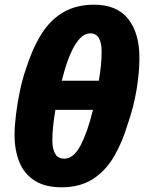

<svg xmlns="http://www.w3.org/2000/svg" viewBox="-20 -788 623 818"><path d="M42 -213Q42 -251 48 -299.5Q54 -348 64.5 -399Q75 -450 90 -493Q117 -579 155 -640.5Q193 -702 248.5 -735Q304 -768 381 -768Q478 -768 526 -707.5Q574 -647 574 -542Q574 -479 561.5 -404Q549 -329 524 -259Q501 -181 465 -120Q429 -59 374.5 -24.5Q320 10 243 10Q172 10 127.5 -18.5Q83 -47 62.5 -97.5Q42 -148 42 -213ZM243 -444H401Q407 -478 410 -508.5Q413 -539 413 -570Q413 -606 401 -626Q389 -646 365 -646Q294 -646 243 -444ZM203 -190Q203 -154 215 -133Q227 -112 254 -112Q294 -112 324 -170Q354 -228 376 -320H216Q203 -244 203 -190Z"/></svg>

Font: Noto Sans ExtraBold
Style: Italic
Weight: 800
Italic angle: -12°
Designer: Monotype Design Team
Foundry: Monotype Imaging Inc.
Version: Version 2.013; ttfautohint (v1.8.4.7-5d5b)